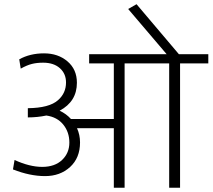

<svg xmlns="http://www.w3.org/2000/svg" viewBox="-20 -876 992 896"><path d="M511.2 0V-277.8H339.4Q353.5 -246.6 353.5 -211.4Q353.5 -139.2 307.1 -96.7Q260.7 -54.2 190.2 -54.2Q119.6 -54.2 40.5 -85.4L47.9 -129.4Q118.2 -97.2 177 -97.2Q235.8 -97.2 269.8 -129.6Q303.7 -162.1 303.7 -210.7Q303.7 -259.3 275.4 -294.4Q247.1 -329.6 196.3 -336.9Q154.8 -328.1 109.9 -328.1V-371.1Q210 -372.1 251 -408.7Q288.1 -441.4 288.1 -491.2Q288.1 -532.2 259.3 -557.9Q230.5 -583.5 181.2 -583.5Q151.9 -583.5 128.7 -577.6Q105.5 -571.8 76.7 -555.7L69.8 -599.1Q120.1 -627 185.5 -627Q251 -627 294.9 -589.6Q338.9 -552.2 338.9 -489.7Q338.9 -402.3 258.3 -359.4Q289.6 -344.7 311 -320.8H511.2V-580.1H396V-623H757.8L578.1 -834L617.2 -856.4L814.9 -623H952.1V-580.1H820.3V0H769.5V-580.1H561.5V0Z"/></svg>

Font: Yantramanav Light
Style: Regular
Weight: 300
Version: Version 1.001;PS 1.0;hotconv 1.0.72;makeotf.lib2.5.5900; ttf